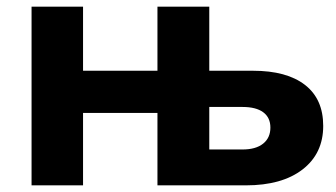

<svg xmlns="http://www.w3.org/2000/svg" viewBox="-20 -558 1012 578"><path d="M742 -345Q843 -345 898 -302.5Q953 -260 953 -179Q953 -96 891 -48Q829 0 720 0H454V-218H230V0H75V-538H230V-345H454V-538H610V-345ZM710 -108Q750 -108 772 -125.5Q794 -143 794 -174Q794 -204 772.5 -220Q751 -236 710 -236H610V-108Z"/></svg>

Font: MOST Montserrat
Style: Bold
Weight: 700
Designer: Julieta Ulanovsky
Foundry: Julieta Ulanovsky
Version: Version 8.000;March 11, 2024;FontCreator 15.0.0.2926 64-bit